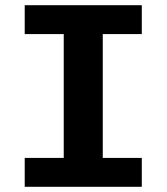

<svg xmlns="http://www.w3.org/2000/svg" viewBox="-20 -718 640 738"><path d="M75 0V-111H225V-587H75V-698H525V-587H375V-111H525V0Z"/></svg>

Font: iA Writer Mono V
Style: Regular
Weight: 400
Designer: Mike Abbink, Paul van der Laan, Pieter van Rosmalen
Foundry: Bold Monday
Version: Version 2.000